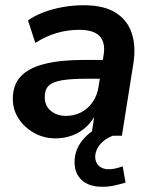

<svg xmlns="http://www.w3.org/2000/svg" viewBox="-20 -519 587 734"><path d="M193 10Q148 10 111 -10.5Q74 -31 51.5 -65Q29 -99 29 -141Q29 -193 58 -225.5Q87 -258 148 -274Q209 -290 304 -290H384L373 -218H310Q251 -218 216 -212Q181 -206 166 -191Q151 -176 151 -149Q151 -114 174.5 -95Q198 -76 232 -76Q264 -76 290 -89.5Q316 -103 334 -128.5Q352 -154 357 -189L376 -308Q384 -355 361.5 -380Q339 -405 283 -405Q239 -405 197.5 -393Q156 -381 115 -355L87 -441Q112 -459 146.5 -472Q181 -485 220.5 -492Q260 -499 299 -499Q378 -499 423 -470Q468 -441 484 -391Q500 -341 490 -277L446 0H329L345 -104H355Q341 -65 315.5 -39.5Q290 -14 258.5 -2Q227 10 193 10ZM371 195Q320 195 292.5 169.5Q265 144 265 101Q265 53 297 15Q329 -23 378 -42L411 0Q388 9 373 22.5Q358 36 351 51Q344 66 344 81Q344 102 358 115Q372 128 395 128Q409 128 421.5 125Q434 122 449 117L460 179Q437 186 416 190.5Q395 195 371 195Z"/></svg>

Font: Nunito Sans 12pt
Style: Bold Italic
Weight: 700
Italic angle: -9°
Designer: Vernon Adams
Foundry: Vernon Adams
Version: Version 3.101;gftools[0.9.27]